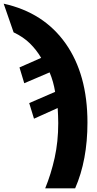

<svg xmlns="http://www.w3.org/2000/svg" viewBox="-95 -785 529 1045"><path d="M151 240H314Q381 87 381 -118Q381 -380 262 -548.5Q143 -717 -75 -765L-21 -609Q32 -584 68 -548.5Q104 -513 129 -470L11 -418L37 -332L175 -391Q196 -341 205 -285L64 -224L90 -139L219 -197Q220 -179 221 -156.5Q222 -134 222 -115Q222 -14 202.5 74Q183 162 151 240Z"/></svg>

Font: Noto Sans Display SemiCondensed Extra
Style: Regular
Weight: 800
Width: 4
Designer: Monotype Design Team
Foundry: Monotype Imaging Inc.
Version: Version 1.900